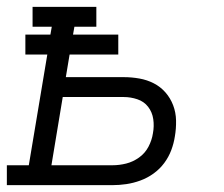

<svg xmlns="http://www.w3.org/2000/svg" viewBox="-33 -540 653 560"><path d="M-13 0V-58H51L105 -381H41V-439H114L118 -462H62V-520H248V-462H184L180 -439H312V-381H170L159 -315H328Q351 -315 373.5 -311Q396 -307 415.5 -297Q435 -287 449.5 -270.5Q464 -254 472 -233Q480 -212 480.5 -188.5Q481 -165 477 -142Q474 -122 466.5 -102Q459 -82 446 -64.5Q433 -47 415 -34Q397 -21 376.5 -13.5Q356 -6 335.5 -3Q315 0 295 0ZM117 -58H295Q315 -58 335 -63Q355 -68 372.5 -80.5Q390 -93 400 -112Q410 -131 413 -151Q417 -172 414 -192.5Q411 -213 399 -228.5Q387 -244 367.5 -250.5Q348 -257 328 -257H150Z"/></svg>

Font: Iosevka Etoile Light Oblique
Style: Regular
Weight: 300
Italic angle: -9°
Designer: Belleve Invis
Foundry: Belleve Invis
Version: Version 15.5.2; ttfautohint (v1.8.4)